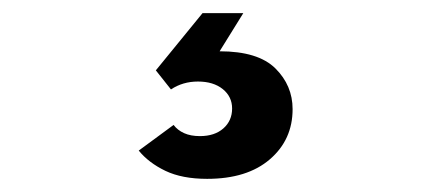

<svg xmlns="http://www.w3.org/2000/svg" viewBox="-20 -30 656 292"><path d="M295 242Q257 242 231.5 229.8Q206 217.5 191 199L244 160Q250 168 260 172.5Q270 177 284 177Q306.5 177 319.8 165.2Q333 153.5 333 135Q333 117 318.8 105.5Q304.5 94 281 94Q258 94 240 106L217 77L288 -10H350L314 48Q372.5 48 398.8 74Q425 100 425 136Q425 182.5 390.5 212.2Q356 242 295 242Z"/></svg>

Font: Overpass Mono Light
Style: Regular
Weight: 300
Monospace: yes
Designer: Delve Withrington, Dave Bailey
Foundry: Delve Fonts LLC
Version: Version 4.000